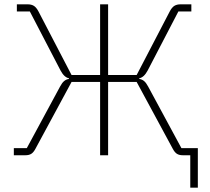

<svg xmlns="http://www.w3.org/2000/svg" viewBox="-20 -718 971 888"><path d="M860 0H825Q809 0 798.5 -6.5Q788 -13 779 -30L612 -339H480V0H443V-339H311L144 -30Q135 -13 124.5 -6.5Q114 0 98 0H44V-33H104L258 -318Q267 -335 276.5 -343Q286 -351 299 -353V-356Q277 -360 260 -392L118 -665H58V-698H108Q125 -698 136.5 -691Q148 -684 158 -665L311 -371H443V-698H480V-371H612L765 -665Q775 -684 786.5 -691Q798 -698 815 -698H865V-665H805L663 -392Q646 -360 624 -356V-353Q637 -351 646.5 -343Q656 -335 665 -318L819 -33H895V150H860Z"/></svg>

Font: IBM Plex Sans ExtLt
Style: Regular
Weight: 200
Designer: Mike Abbink, Paul van der Laan, Pieter van Rosmalen
Foundry: Bold Monday
Version: Version 3.005